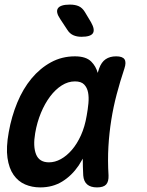

<svg xmlns="http://www.w3.org/2000/svg" viewBox="-20 -805 640 835"><path d="M155 10Q119 10 89 -3Q59 -16 39 -44.5Q19 -73 12.5 -118.5Q6 -164 18 -230Q30 -298 55 -358.5Q80 -419 117 -463.5Q154 -508 201.5 -534Q249 -560 306 -560Q354 -560 377 -537Q397 -517 405 -488Q408 -497 411 -507Q421 -535 439.5 -547.5Q458 -560 485 -560Q513 -560 521.5 -547Q530 -534 521 -507Q502 -450 487.5 -395Q473 -340 464 -283.5Q455 -227 451.5 -167.5Q448 -108 452 -42Q453 -15 441.5 -2.5Q430 10 402 10Q374 10 359 -3Q344 -16 342 -42Q340 -80 340 -115Q331 -99 322 -85Q292 -41 250.5 -15.5Q209 10 155 10ZM193 -99Q219 -99 244.5 -113Q270 -127 292.5 -153Q315 -179 332 -216.5Q349 -254 357 -302Q362 -329 364.5 -355.5Q367 -382 363 -403Q359 -424 346 -437.5Q333 -451 306 -451Q276 -451 248.5 -433.5Q221 -416 198 -385.5Q175 -355 158 -314Q141 -273 133 -226Q123 -168 137 -133.5Q151 -99 193 -99ZM273 -675 242 -722Q221 -753 232 -769Q243 -785 284 -785Q307 -785 322.5 -778Q338 -771 349 -753L376 -708Q394 -676 384 -660.5Q374 -645 334 -645Q314 -645 298.5 -652Q283 -659 273 -675Z"/></svg>

Font: Maple Mono SemiBold
Style: Italic
Weight: 600
Italic angle: -10°
Monospace: yes
Designer: subframe7536
Version: Version 7.000